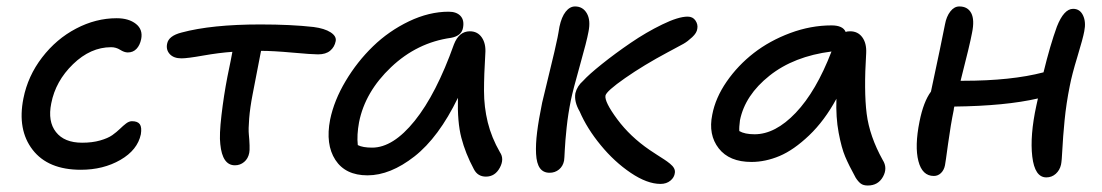

<svg xmlns="http://www.w3.org/2000/svg" viewBox="-20 -532 3382 589"><path d="M228 -11.2Q127.4 -11.2 80.1 -72.5Q32.7 -133.8 51.8 -230Q65.4 -298.8 109.1 -355.7Q152.8 -412.6 213.4 -444.3Q273.9 -476.1 337.9 -476.1Q375 -476.1 397 -458.7Q418.9 -441.4 413.1 -412.1Q409.2 -393.1 398.7 -382.1Q388.2 -371.1 372.1 -371.1Q361.3 -371.1 348.6 -379.2Q335.9 -387.2 320.8 -387.2Q257.8 -387.2 204.1 -335.2Q150.4 -283.2 137.2 -214.8Q126 -159.7 151.6 -127Q177.2 -94.2 231.9 -94.2Q263.2 -94.2 287.1 -101.1Q311 -107.9 324.5 -117.4Q337.9 -127 347.9 -136.7Q357.9 -146.5 366.9 -153.3Q376 -160.2 384.8 -160.2Q402.3 -160.2 408.9 -150.9Q415.5 -141.6 412.1 -120.1Q401.9 -71.8 349.4 -41.5Q296.9 -11.2 228 -11.2Z M700.7 -24.9Q662.1 -24.9 655.8 -89.8Q652.3 -117.7 659.4 -178.5Q666.5 -239.3 677.7 -296.9Q689.9 -355.5 692.9 -373Q651.9 -370.1 603.5 -361.6Q555.2 -353 536.6 -353Q512.7 -353 500.7 -366.2Q488.8 -379.4 492.7 -397.9Q497.1 -421.9 536.6 -432.1Q628.9 -457 778.8 -457Q873 -457 941.9 -449.2Q975.6 -444.8 994.1 -432.9Q1012.7 -420.9 1009.8 -405.8Q1006.3 -387.7 992.9 -376.5Q979.5 -365.2 955.6 -365.2Q937 -365.2 877.2 -370.6Q817.4 -376 780.8 -376Q765.1 -294.9 754.9 -242.2Q747.1 -202.1 744.4 -168.7Q741.7 -135.3 743.4 -119.1Q745.1 -103 745.6 -86.2Q746.1 -69.3 744.6 -63Q741.2 -45.4 729 -35.2Q716.8 -24.9 700.7 -24.9Z M1107.4 5.9Q1039.6 5.9 1008.8 -41.5Q978 -88.9 992.7 -165Q1004.9 -224.1 1040.3 -283.4Q1075.7 -342.8 1124.3 -389.9Q1172.9 -437 1234.6 -466.6Q1296.4 -496.1 1356.4 -496.1Q1380.4 -496.1 1392.6 -483.2Q1404.8 -470.2 1400.4 -446.8Q1396 -421.9 1363.8 -416Q1259.3 -401.4 1179.7 -325.9Q1100.1 -250.5 1081.5 -157.2Q1074.2 -117.7 1077.6 -86.9Q1092.8 -79.1 1121.6 -79.1Q1186 -79.1 1252.2 -161.4Q1318.4 -243.7 1372.6 -396Q1388.2 -436 1421.4 -436Q1445.3 -436 1458.3 -416.7Q1471.2 -397.5 1468.8 -367.2Q1464.8 -302.7 1464.8 -253.2Q1464.8 -203.6 1476.3 -156.7Q1487.8 -109.9 1513.7 -64.9Q1527.8 -44.4 1513.2 -17.3Q1498.5 9.8 1470.7 9.8Q1445.3 9.8 1433.6 -13.2Q1407.7 -61.5 1395.3 -109.4Q1382.8 -157.2 1384.8 -231.9Q1325.7 -110.4 1251.5 -52.2Q1177.2 5.9 1107.4 5.9Z M1666 -2Q1646.5 -2 1636.2 -16.4Q1626 -30.8 1624.5 -60.1Q1623 -89.4 1627.7 -126.7Q1632.3 -164.1 1643.1 -216.8Q1648.9 -242.7 1666 -311.8Q1683.1 -380.9 1690.4 -417Q1690.9 -419.9 1693.1 -431.4Q1695.3 -442.9 1696.3 -450.2Q1702.6 -480 1715.3 -496.1Q1728 -512.2 1744.1 -512.2Q1768.1 -512.2 1780.3 -491Q1792.5 -469.7 1785.2 -434.1Q1780.3 -406.7 1758.8 -330.6Q1737.3 -254.4 1731.4 -225.1Q1722.7 -182.6 1718.3 -140.9Q1713.9 -99.1 1712.6 -72Q1711.4 -44.9 1710.4 -39.1Q1707 -22 1694.8 -12Q1682.6 -2 1666 -2ZM2006.3 32.2Q1965.3 32.2 1915 -1.7Q1864.7 -35.6 1822.8 -86.7Q1780.8 -137.7 1758.3 -189.9Q1740.7 -220.2 1745.1 -246.1Q1750.5 -268.1 1769 -284.2Q1786.1 -303.2 1826.4 -335.4Q1866.7 -367.7 1914.6 -400.4Q1962.4 -433.1 2011.7 -457Q2061 -481 2089.4 -481Q2105.5 -481 2113.5 -469Q2121.6 -457 2119.1 -443.8Q2117.7 -431.2 2103.5 -418Q2089.4 -404.8 2076.9 -397.7Q2064.5 -390.6 2037.6 -376.5Q2032.2 -373.5 2029.3 -372.1Q1955.1 -332.5 1897.7 -292.5Q1840.3 -252.4 1837.4 -238.8Q1834 -219.7 1873.5 -166.3Q1913.1 -112.8 1973.1 -71.8Q1981.4 -65.9 1995.4 -57.1Q2009.3 -48.3 2017.8 -42.7Q2026.4 -37.1 2035.2 -30Q2043.9 -22.9 2047.6 -16.1Q2051.3 -9.3 2050.3 -2Q2048.8 12.2 2036.6 22.2Q2024.4 32.2 2006.3 32.2Z M2285.2 -35.2Q2217.3 -35.2 2184.8 -76.9Q2152.3 -118.7 2165 -180.2Q2174.8 -231.9 2209.2 -281.7Q2243.7 -331.5 2292.5 -369.4Q2341.3 -407.2 2404.3 -430.7Q2467.3 -454.1 2530.8 -454.1Q2565.9 -454.1 2574.2 -434.1Q2579.1 -436 2587.9 -436Q2611.8 -436 2625.2 -417.7Q2638.7 -399.4 2637.2 -369.1Q2629.9 -252.4 2638.7 -183.1Q2647.5 -113.8 2688 -41Q2703.6 -16.6 2688.7 10.3Q2673.8 37.1 2642.1 37.1Q2628.4 37.1 2620.6 31.2Q2612.8 25.4 2605 13.2Q2584 -24.9 2572.8 -51.5Q2561.5 -78.1 2552.7 -125Q2543.9 -171.9 2545.9 -229Q2509.3 -161.6 2462.2 -116.7Q2415 -71.8 2371.6 -53.5Q2328.1 -35.2 2285.2 -35.2ZM2250 -163.1Q2247.1 -141.6 2248 -129.9Q2264.6 -120.1 2294.9 -120.1Q2358.4 -120.1 2421.1 -186Q2483.9 -252 2530.8 -374Q2415.5 -359.4 2340.6 -299.8Q2265.6 -240.2 2250 -163.1Z M2844.7 7.8Q2809.1 7.8 2797.4 -37.8Q2785.6 -83.5 2800.8 -159.2Q2813 -220.2 2835.9 -251Q2868.7 -404.3 2878.9 -457Q2883.3 -481.4 2895.3 -496.8Q2907.2 -512.2 2922.9 -512.2Q2948.7 -512.2 2959.5 -491.7Q2970.2 -471.2 2961.9 -431.2Q2955.6 -396.5 2926.8 -284.2H2935.1Q3082.5 -284.2 3181.2 -310.1Q3201.7 -394 3222.2 -450.2Q3243.7 -504.9 3272 -504.9Q3293 -504.9 3302.5 -484.6Q3312 -464.4 3306.2 -436Q3302.2 -414.1 3285.2 -358.2Q3268.1 -302.2 3261.7 -268.1Q3251 -215.3 3245.8 -162.4Q3240.7 -109.4 3239 -73.7Q3237.3 -38.1 3234.9 -26.9Q3231 -9.8 3218.8 1.2Q3206.5 12.2 3189.9 12.2Q3154.3 12.2 3146.7 -51.8Q3139.2 -115.7 3159.2 -208Q3160.2 -211.4 3161.6 -218.8Q3163.1 -226.1 3164.1 -230Q3064.9 -207 2907.7 -205.1Q2905.8 -199.2 2905.8 -194.8Q2896.5 -149.9 2888.4 -90.8Q2880.4 -31.7 2878.9 -24.9Q2876 -10.3 2866.7 -1.2Q2857.4 7.8 2844.7 7.8Z"/></svg>

Font: Shantell Sans Irregular
Style: Italic
Weight: 400
Italic angle: -11.31°
Designer: Stephen Nixon, Anya Danilova, Shantell Martin
Foundry: Arrow Type
Version: Version 1.006;[9816181b4]